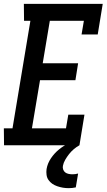

<svg xmlns="http://www.w3.org/2000/svg" viewBox="-34 -755 554 998"><path d="M-13 0 -14 -88H31L124 -647H91L90 -735H500L474 -576H390L402 -647H225L188 -426H372L358 -338H174L132 -88H309L321 -159H405L379 0ZM323 223Q307 223 292.5 220.5Q278 218 263.5 213Q249 208 237.5 200Q226 192 218 180.5Q210 169 208 154Q206 139 208 124Q213 94 231 67.5Q249 41 273 21.5Q297 2 326 -11.5Q355 -25 384 -32L379 0Q363 9 349.5 20.5Q336 32 325 46Q314 60 305 75.5Q296 91 293 107Q291 117 294.5 126.5Q298 136 305.5 141.5Q313 147 323 149Q333 151 343 151Q350 151 357.5 150Q365 149 372 147L360 219Q351 221 341.5 222Q332 223 323 223Z"/></svg>

Font: Iosevka Curly Slab Semibold
Style: Italic
Weight: 600
Italic angle: -9°
Monospace: yes
Designer: Belleve Invis
Foundry: Belleve Invis
Version: Version 22.1.2; ttfautohint (v1.8.4)